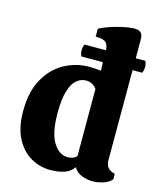

<svg xmlns="http://www.w3.org/2000/svg" viewBox="-118 -869 804 967"><g transform="rotate(15 284.0 -386.0)"><path d="M235 13Q181 13 133.5 -14.5Q86 -42 57 -98Q28 -154 28 -239Q28 -340 65.5 -407Q103 -474 163.5 -507Q224 -540 293 -540Q306 -540 322 -539Q338 -538 354 -536L352 -580H240Q233 -594 233 -611Q233 -628 240 -642H351V-646Q351 -669 338 -682Q325 -695 284 -695V-736Q309 -750 343 -761Q377 -772 410 -778.5Q443 -785 463 -785Q486 -785 496.5 -774.5Q507 -764 507 -739V-642H557Q564 -628 564 -611Q564 -594 557 -580H507V-111Q507 -62 555 -53L556 -25Q542 -6 513 3.5Q484 13 454 13Q428 13 399 1.5Q370 -10 358 -34Q337 -6 306.5 3.5Q276 13 235 13ZM304 -72Q335 -72 351 -90V-440Q330 -469 295 -469Q268 -469 246 -450.5Q224 -432 211 -389.5Q198 -347 198 -274Q198 -171 228.5 -121.5Q259 -72 304 -72Z"/></g></svg>

Font: Calistoga
Style: Regular
Weight: 400
Designer: Yvonne Schuttler, Eben Sorkin
Foundry: www.sorkintype.com
Version: Version 1.010; ttfautohint (v1.8.4.7-5d5b)